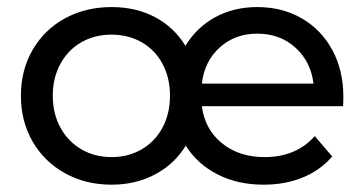

<svg xmlns="http://www.w3.org/2000/svg" viewBox="-20 -512 1021 538"><path d="M941.2 -214.4C941.8 -219.9 942.1 -228.8 942.1 -241C942.1 -290.1 931.8 -333.7 911.3 -371.7C890.7 -409.7 862.2 -439.3 825.7 -460.5C789.2 -481.6 747.7 -492.2 701 -492.2C656.9 -492.2 617.5 -482.7 582.8 -463.7C548.2 -444.7 520.4 -418 499.6 -383.6C478.7 -418 450.5 -444.7 414.9 -463.7C379.3 -482.7 338.6 -492.2 292.6 -492.2C244.1 -492.2 200.6 -481.6 161.9 -460.5C123.3 -439.3 93.1 -409.9 71.3 -372.1C49.5 -334.4 38.6 -291.6 38.6 -243.8C38.6 -196 49.5 -153.2 71.3 -115.5C93.1 -77.7 123.3 -48.1 161.9 -26.7C200.6 -5.2 244.1 5.5 292.6 5.5C337.9 5.5 378.7 -4.1 414.9 -23.5C451.1 -42.8 479.6 -69.6 500.5 -104C521.9 -69.6 551.5 -42.8 589.3 -23.5C627 -4.1 670.1 5.5 718.5 5.5C759 5.5 795.6 -1.2 828.5 -14.7C861.3 -28.2 888.7 -47.8 910.8 -73.6L862 -130.6C827.1 -91.4 780.2 -71.8 721.3 -71.8C673.4 -71.8 633.6 -84.8 601.7 -110.9C569.8 -136.9 551.1 -171.4 545.6 -214.4ZM595.7 -379C624.2 -404.8 659.3 -417.7 701 -417.7C743.4 -417.7 778.9 -404.6 807.8 -378.6C836.6 -352.5 853.5 -318.9 858.4 -277.8H545.6C550.5 -319.5 567.2 -353.3 595.7 -379ZM376.7 -93.4C351.9 -79 323.8 -71.8 292.6 -71.8C261.3 -71.8 233.2 -79 208.4 -93.4C183.5 -107.8 163.9 -128 149.5 -154.1C135.1 -180.2 127.9 -210.1 127.9 -243.8C127.9 -277.5 135.1 -307.4 149.5 -333.5C163.9 -359.6 183.5 -379.7 208.4 -393.8C233.2 -407.9 261.3 -414.9 292.6 -414.9C323.8 -414.9 351.9 -407.9 376.7 -393.8C401.6 -379.7 421.1 -359.6 435.2 -333.5C449.3 -307.4 456.3 -277.5 456.3 -243.8C456.3 -210.1 449.3 -180.2 435.2 -154.1C421.1 -128 401.6 -107.8 376.7 -93.4Z"/></svg>

Font: Montserrat Ace
Style: Regular
Weight: 500
Designer: Julieta Ulanovsky
Foundry: Julieta Ulanovsky
Version: Version 1